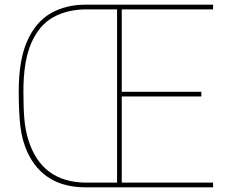

<svg xmlns="http://www.w3.org/2000/svg" viewBox="-20 -800 980 820"><path d="M890 0H345Q167 0 97 -150Q74 -201 67 -260.5Q60 -320 60 -410Q60 -544 96.5 -625.5Q133 -707 197 -743.5Q261 -780 345 -780H890V-760H500V-408H840V-388H500V-20H890ZM480 -20V-760H350Q269 -760 208.5 -727Q148 -694 114 -617Q80 -540 80 -410Q80 -338 84 -292Q88 -246 100 -206Q156 -20 350 -20Z"/></svg>

Font: Tanohe Sans Thin
Style: Regular
Weight: 100
Designer: Village Type and Design LLC & Cristiano Sobral
Foundry: Cooper Hewitt Smithsonian Design Museum
Version: Version 1.00;September 29, 2021;FontCreator 13.0.0.2655 64-b